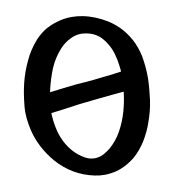

<svg xmlns="http://www.w3.org/2000/svg" viewBox="-92 -922 941 1028"><g transform="rotate(-10 378.0 -408.5)"><path d="M339.8 17.6C358.4 21.5 376 23.4 393.6 23.4C414.1 23.4 435.5 20.5 456.1 15.6C478.5 9.8 501 1 521.5 -11.7C535.2 -19.5 547.9 -28.3 560.5 -38.1C586.9 -60.5 609.4 -87.9 628.9 -119.1C647.5 -150.4 663.1 -182.6 673.8 -215.8C686.5 -251 696.3 -288.1 702.1 -328.1C707 -367.2 710.9 -405.3 711.9 -443.4V-453.1C711.9 -492.2 708 -530.3 701.2 -568.4C694.3 -600.6 683.6 -630.9 668.9 -659.2C664.1 -667 659.2 -674.8 654.3 -683.6C628.9 -723.6 595.7 -755.9 554.7 -782.2C512.7 -807.6 469.7 -825.2 424.8 -834C405.3 -837.9 385.7 -839.8 366.2 -839.8C337.9 -839.8 310.5 -835.9 283.2 -827.1C262.7 -821.3 244.1 -813.5 225.6 -803.7C202.1 -790 180.7 -772.5 161.1 -751C134.8 -720.7 112.3 -687.5 95.7 -650.4C78.1 -613.3 64.5 -575.2 54.7 -536.1C45.9 -500 40 -463.9 36.1 -425.8C34.2 -411.1 33.2 -395.5 33.2 -379.9C33.2 -358.4 35.2 -336.9 39.1 -316.4C45.9 -269.5 60.5 -225.6 82 -185.5C97.7 -155.3 117.2 -127 139.6 -100.6C194.3 -38.1 260.7 1 339.8 17.6ZM303.7 -87.9C281.2 -100.6 262.7 -116.2 247.1 -132.8C212.9 -170.9 190.4 -216.8 179.7 -269.5C173.8 -296.9 170.9 -324.2 169.9 -351.6C223.6 -358.4 274.4 -365.2 321.3 -372.1C382.8 -378.9 444.3 -385.7 505.9 -391.6L571.3 -397.5C571.3 -394.5 571.3 -392.6 570.3 -389.6C566.4 -356.4 559.6 -324.2 550.8 -293C541 -257.8 527.3 -224.6 509.8 -192.4C492.2 -160.2 469.7 -132.8 442.4 -109.4C431.6 -100.6 419.9 -93.8 409.2 -86.9C396.5 -80.1 383.8 -76.2 371.1 -74.2C366.2 -73.2 361.3 -73.2 356.4 -73.2C337.9 -73.2 320.3 -78.1 303.7 -87.9ZM322.3 -479.5C276.4 -474.6 230.5 -468.8 182.6 -462.9C183.6 -468.8 185.5 -474.6 186.5 -481.4C195.3 -517.6 206.1 -552.7 220.7 -587.9C235.4 -623 255.9 -654.3 281.2 -682.6C298.8 -702.1 319.3 -717.8 342.8 -728.5C360.4 -737.3 378.9 -742.2 398.4 -742.2C404.3 -742.2 410.2 -742.2 415 -741.2C454.1 -737.3 486.3 -721.7 510.7 -694.3C535.2 -666 552.7 -632.8 561.5 -596.7C566.4 -578.1 570.3 -560.5 572.3 -542C574.2 -530.3 575.2 -518.6 576.2 -505.9L525.4 -499C452.1 -490.2 384.8 -483.4 322.3 -479.5Z"/></g></svg>

Font: ChillSide Comic
Style: Regular
Weight: 400
Designer: Koroletov, Abay Emes
Version: Version 1.000